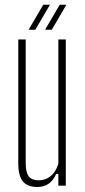

<svg xmlns="http://www.w3.org/2000/svg" viewBox="-20 -762 349 788"><path d="M134 5.5Q93.5 5.5 74.2 -17.2Q55 -40 55 -92V-600H85.5V-91Q85.5 -54 98.2 -38Q111 -22 139 -22Q167.5 -22 188.8 -39.8Q210 -57.5 219.5 -90.5V-600H250V0H219.5V-48.5H210.5Q200 -22.5 180.2 -8.5Q160.5 5.5 134 5.5ZM97.5 -640 157.5 -742.5H185L125 -640ZM165 -640 225 -742.5H252.5L192.5 -640Z"/></svg>

Font: Big Shoulders Display ExtraLight
Style: Regular
Weight: 250
Designer: Patric King
Foundry: XO Type Co
Version: Version 2.002